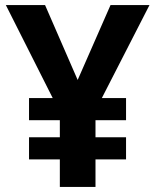

<svg xmlns="http://www.w3.org/2000/svg" viewBox="-20 -734 612 754"><path d="M285 -420 157 -714H3L187 -349H94V-262H215V-195H94V-108H215V0H355V-108H475V-195H355V-262H475V-349H380L567 -714H414Z"/></svg>

Font: Noto Kufi Arabic
Style: Bold
Weight: 700
Designer: Monotype Design Team, David Williams, Khaled Hosny
Foundry: Google LLC
Version: Version 2.109